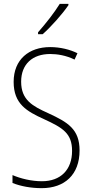

<svg xmlns="http://www.w3.org/2000/svg" viewBox="-20 -969 479 999"><path d="M336 -942V-949H291C261 -901 221 -850 178 -801V-791H202C245 -829 304 -895 336 -942ZM394 -186C394 -297 333 -333 231 -380C149 -417 90 -449 90 -544C90 -635 149 -688 241 -688C278 -688 323 -681 368 -659L383 -692C345 -711 294 -724 241 -724C131 -724 51 -660 51 -543C51 -428 119 -390 209 -349C307 -304 355 -275 355 -184C355 -86 296 -26 198 -26C143 -26 87 -40 45 -58V-17C87 0 141 10 197 10C316 10 394 -60 394 -186Z"/></svg>

Font: Noto Sans Thai Looped Condensed ExtraLight
Style: Regular
Weight: 200
Width: 3
Designer: Sasikarn Vongin, Ben Mitchell
Foundry: The Fontpad Ltd
Version: Version 1.001